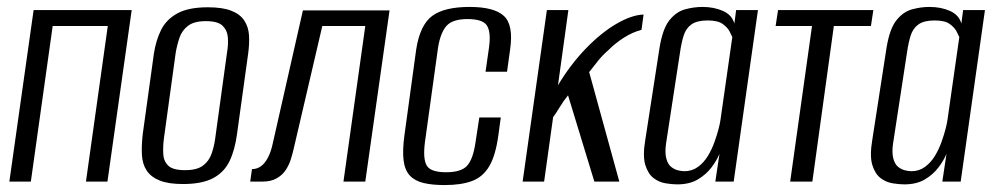

<svg xmlns="http://www.w3.org/2000/svg" viewBox="-20 -524 2876 554"><path d="M7 0 77 -495H360L290 0H228L291 -449H132L69 0Z M508 7Q466 7 441 -3Q416 -13 403.5 -31.5Q391 -50 389.5 -77Q388 -104 392 -138L424 -369Q430 -408 445 -438Q460 -468 492 -485.5Q524 -503 580 -503Q622 -503 647.5 -493Q673 -483 685 -464.5Q697 -446 698.5 -422Q700 -398 696 -369L664 -138Q658 -92 642.5 -59.5Q627 -27 595 -10Q563 7 508 7ZM514 -33Q548 -33 565.5 -46Q583 -59 590.5 -80.5Q598 -102 601 -125L635 -372Q639 -395 637.5 -415.5Q636 -436 622.5 -449.5Q609 -463 574 -463Q540 -463 522.5 -449.5Q505 -436 498 -415.5Q491 -395 487 -372L453 -125Q450 -102 451 -80.5Q452 -59 465.5 -46Q479 -33 514 -33Z M702 0 707 -36Q721 -36 732.5 -44Q744 -52 753 -69Q762 -86 767 -110L854 -494H1104L1034 0H971L1034 -449H910L827 -93Q824 -80 819 -64Q814 -48 804.5 -33.5Q795 -19 778.5 -9.5Q762 0 737 0Z M1263 10Q1227 10 1202 4Q1177 -2 1162.5 -17.5Q1148 -33 1144.5 -61.5Q1141 -90 1147 -134L1181 -382Q1192 -452 1227 -478Q1262 -504 1335 -504Q1406 -504 1434 -478Q1462 -452 1452 -382L1443 -317H1381L1391 -387Q1397 -430 1385.5 -449.5Q1374 -469 1329 -469Q1286 -469 1268.5 -449.5Q1251 -430 1244 -387L1206 -113Q1200 -65 1211.5 -46Q1223 -27 1267 -27Q1311 -27 1328 -46Q1345 -65 1352 -113L1363 -185H1425L1418 -134Q1410 -75 1391.5 -44Q1373 -13 1341.5 -1.5Q1310 10 1263 10Z M1488 0 1558 -495H1620L1590 -278Q1626 -338 1670.5 -384Q1715 -430 1759 -455.5Q1803 -481 1837 -482L1831 -438Q1805 -431 1780.5 -415.5Q1756 -400 1735 -379Q1719 -365 1706 -349Q1693 -333 1680 -316L1767 0H1695L1619 -249Q1606 -233 1594.5 -214Q1583 -195 1576 -186L1550 0Z M1934 8Q1920 8 1901 5Q1882 2 1866 -10Q1850 -22 1842 -48Q1834 -74 1842 -121L1883 -386Q1892 -441 1911.5 -465.5Q1931 -490 1956.5 -497Q1982 -504 2007 -504Q2040 -504 2066 -492.5Q2092 -481 2099 -456L2104 -495H2167L2097 0H2044L2056 -80Q2048 -61 2033 -41Q2018 -21 1994 -6.5Q1970 8 1934 8ZM1955 -30Q1977 -30 1994 -42.5Q2011 -55 2022.5 -74Q2034 -93 2041.5 -114Q2049 -135 2053.5 -152.5Q2058 -170 2059 -179L2093 -417Q2091 -422 2085 -433.5Q2079 -445 2065 -455Q2051 -465 2022 -465Q1991 -465 1975 -453.5Q1959 -442 1952.5 -421Q1946 -400 1942 -372L1902 -111Q1898 -84 1902.5 -67Q1907 -50 1916.5 -42.5Q1926 -35 1936.5 -32.5Q1947 -30 1955 -30Z M2260 0 2323 -449H2218L2225 -495H2500L2493 -449H2386L2324 0Z M2589 8Q2575 8 2556 5Q2537 2 2521 -10Q2505 -22 2497 -48Q2489 -74 2497 -121L2538 -386Q2547 -441 2566.5 -465.5Q2586 -490 2611.5 -497Q2637 -504 2662 -504Q2695 -504 2721 -492.5Q2747 -481 2754 -456L2759 -495H2822L2752 0H2699L2711 -80Q2703 -61 2688 -41Q2673 -21 2649 -6.5Q2625 8 2589 8ZM2610 -30Q2632 -30 2649 -42.5Q2666 -55 2677.5 -74Q2689 -93 2696.5 -114Q2704 -135 2708.5 -152.5Q2713 -170 2714 -179L2748 -417Q2746 -422 2740 -433.5Q2734 -445 2720 -455Q2706 -465 2677 -465Q2646 -465 2630 -453.5Q2614 -442 2607.5 -421Q2601 -400 2597 -372L2557 -111Q2553 -84 2557.5 -67Q2562 -50 2571.5 -42.5Q2581 -35 2591.5 -32.5Q2602 -30 2610 -30Z"/></svg>

Font: Alumni Sans
Style: Italic
Weight: 400
Italic angle: -8°
Version: Version 1.016